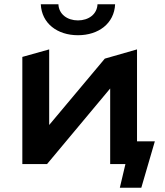

<svg xmlns="http://www.w3.org/2000/svg" viewBox="-20 -764 766 894"><path d="M170 -744C174 -655 247 -600 343 -600C439 -600 512 -655 516 -744H434C432 -698 393 -669 343 -669C293 -669 254 -698 252 -744ZM84 0H199L493 -352V0H564L538 110H638L701 -106H618V-534L468 -491L209 -182V-534L84 -499Z"/></svg>

Font: Talent
Style: Bold
Weight: 600
Designer: Mike Powis
Version: Version 1.001;hotconv 1.0.109;makeotfexe 2.5.65596